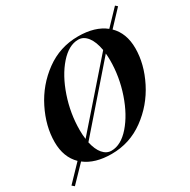

<svg xmlns="http://www.w3.org/2000/svg" viewBox="-187 -945 1177 1191"><g transform="rotate(-30 401.5 -350.0)"><path d="M767.1 -481Q767.1 -368.2 708.7 -252.7Q650.4 -137.2 546.4 -61.5Q442.4 14.2 313 14.2Q194.3 14.2 124 -40.5L14.2 73.2L-2.4 59.1L106.9 -54.7Q42 -118.2 42 -226.1Q42 -339.4 99.9 -455.1Q157.7 -570.8 261.2 -646.5Q364.7 -722.2 495.1 -722.2Q616.2 -722.2 687 -665.5L789.6 -772.9L804.2 -759.8L702.6 -651.9Q767.1 -588.9 767.1 -481ZM213.9 -212.9Q213.9 -178.2 218.3 -147.9L588.4 -570.8Q577.6 -634.3 550.5 -669.2Q523.4 -704.1 485.8 -704.1Q418 -704.1 354.7 -632.1Q291.5 -560.1 252.7 -445.8Q213.9 -331.5 213.9 -212.9ZM594.2 -495.1Q594.2 -518.1 591.8 -543.9L222.7 -120.6Q234.9 -64.9 260.7 -34.4Q286.6 -3.9 321.8 -3.9Q390.1 -3.9 453.1 -75.9Q516.1 -147.9 555.2 -262.2Q594.2 -376.5 594.2 -495.1Z"/></g></svg>

Font: TypoPRO Playfair Display
Style: Bold Italic
Weight: 700
Italic angle: -14.9847°
Designer: Claus Eggers Sørensen
Foundry: Claus Eggers Sørensen
Version: Version 1.004;PS 001.004;hotconv 1.0.70;makeotf.lib2.5.58329